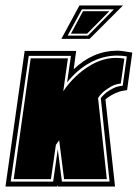

<svg xmlns="http://www.w3.org/2000/svg" viewBox="-48 -681 503 701"><path d="M-28 0 42 -495H230L221 -428Q292 -496 381 -496Q389 -496 403 -494Q417 -492 435 -489L416 -352Q397 -350 382.5 -344.5Q368 -339 358 -333Q346 -326 337 -318L372 0H163L161 -6V0ZM-9 -18H146L163 -136L178 -18H352L320 -323Q329 -334 341 -344Q352 -352 366 -359Q380 -366 400 -368L415 -475Q399 -478 379 -478Q328 -478 280.5 -452Q233 -426 197 -380L211 -477H57ZM2 -27 64 -468H200L183 -348Q224 -408 283 -443Q342 -478 406 -467L393 -376Q373 -374 357.5 -365Q342 -356 331 -347Q319 -337 310 -323L342 -27H186L168 -169L156 -152L138 -27ZM242 -661H401L279 -539H176ZM199 -551H273L368 -647H251ZM211 -558 255 -640H351L270 -558Z"/></svg>

Font: Alumni Sans Collegiate One
Style: Italic
Weight: 400
Italic angle: -8°
Designer: Robert E. Leuschke
Foundry: Robert E. Leuschke
Version: Version 1.100